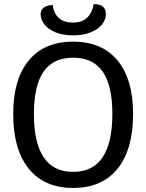

<svg xmlns="http://www.w3.org/2000/svg" viewBox="-20 -915 720 945"><path d="M45 -354Q45 -525 121.5 -617.5Q198 -710 340 -710Q482 -710 558.5 -617.5Q635 -525 635 -354Q635 -179 558.5 -84.5Q482 10 340 10Q198 10 121.5 -84.5Q45 -179 45 -354ZM533 -354Q533 -494 485.5 -562.5Q438 -631 340 -631Q242 -631 194.5 -562.5Q147 -494 147 -354Q147 -69 340 -69Q533 -69 533 -354ZM180 -845Q180 -866 196 -878Q212 -890 240 -890Q244 -850 269 -827Q294 -804 340 -804Q385 -804 410 -829Q435 -854 441 -895Q501 -895 501 -846Q501 -818 481.5 -794Q462 -770 425.5 -755.5Q389 -741 340 -741Q289 -741 253 -756Q217 -771 198.5 -795Q180 -819 180 -845Z"/></svg>

Font: Krub Medium
Style: Regular
Weight: 500
Designer: Ekaluck Peanpanawate
Foundry: Cadson Demak Co.,Ltd.
Version: Version 1.000; ttfautohint (v1.6)